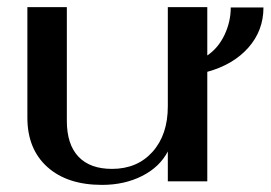

<svg xmlns="http://www.w3.org/2000/svg" viewBox="-20 -510 761 540"><path d="M563 -308V0H452V-84Q429 -40 379.5 -15Q330 10 267 10Q169 10 113 -40.5Q57 -91 57 -179V-490H168V-170Q168 -104 200.5 -69.5Q233 -35 295 -35Q366 -35 409 -83Q452 -131 452 -211V-490H563V-354Q594 -375 611.5 -412Q629 -449 629 -489H721Q721 -424 678.5 -376Q636 -328 563 -308Z"/></svg>

Font: Fahkwang Medium
Style: Regular
Weight: 500
Version: Version 1.000; ttfautohint (v1.6)